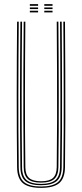

<svg xmlns="http://www.w3.org/2000/svg" viewBox="-20 -905 398 930"><path d="M178.8 5Q117.5 5 90.5 -18.2Q63.5 -41.5 62.8 -95Q61.8 -181.8 61.4 -269.2Q61 -356.8 61 -444.9Q61 -533 61.5 -621.8Q62 -710.5 62.8 -800H70.8Q70 -711.2 69.5 -623.5Q69 -535.8 68.9 -448.2Q68.8 -360.8 69.2 -272.8Q69.8 -184.8 70.8 -95Q71.5 -43.8 97.2 -22.6Q123 -1.5 178.8 -1.5Q234.8 -1.5 260.4 -22.6Q286 -43.8 286.8 -95Q288 -182 288.4 -269.5Q288.8 -357 288.6 -445.1Q288.5 -533.2 288 -622Q287.5 -710.8 286.8 -800H294.8Q295.8 -680.8 296.2 -564.1Q296.8 -447.5 296.5 -331Q296.2 -214.5 294.8 -95Q294 -41.5 267 -18.2Q240 5 178.8 5ZM178.8 -7.8Q127.8 -7.8 103.5 -27.4Q79.2 -47 78.8 -95.2Q77.8 -182.2 77.2 -269.8Q76.8 -357.2 76.9 -445.1Q77 -533 77.5 -621.8Q78 -710.5 78.8 -800H86.8Q86 -711 85.5 -623.2Q85 -535.5 84.9 -448.1Q84.8 -360.8 85.2 -272.8Q85.8 -184.8 86.8 -95.2Q87.2 -51.2 109.1 -32.8Q131 -14.2 178.8 -14.2Q226.5 -14.2 248.4 -32.8Q270.2 -51.2 270.8 -95.2Q272 -182.5 272.4 -270Q272.8 -357.5 272.6 -445.4Q272.5 -533.2 272 -621.9Q271.5 -710.5 270.8 -800H278.8Q279.5 -711 280 -623.2Q280.5 -535.5 280.6 -448.1Q280.8 -360.8 280.4 -272.8Q280 -184.8 278.8 -95.2Q278.2 -47 254 -27.4Q229.8 -7.8 178.8 -7.8ZM178.8 -20.5Q134.2 -20.5 114.8 -38Q95.2 -55.5 94.8 -95.5Q93.2 -212.2 93 -328.8Q92.8 -445.2 93.2 -562.9Q93.8 -680.5 94.8 -800H102.8Q102 -711.2 101.5 -622.9Q101 -534.5 100.9 -446.5Q100.8 -358.5 101.2 -270.8Q101.8 -183 102.8 -95.5Q103.2 -58.8 121 -42.9Q138.8 -27 178.8 -27Q219 -27 236.6 -42.9Q254.2 -58.8 254.8 -95.5Q256.2 -212.5 256.5 -329Q256.8 -445.5 256.2 -563Q255.8 -680.5 254.8 -800H262.8Q263.5 -711.2 264 -622.8Q264.5 -534.2 264.6 -446.2Q264.8 -358.2 264.4 -270.5Q264 -182.8 262.8 -95.5Q262.2 -55.5 242.8 -38Q223.2 -20.5 178.8 -20.5ZM194.5 -877V-885H234.5V-877ZM124.5 -845V-853H164.5V-845ZM124.5 -861V-869H164.5V-861ZM124.5 -877V-885H164.5V-877ZM194.5 -845V-853H234.5V-845ZM194.5 -861V-869H234.5V-861Z"/></svg>

Font: Big Shoulders Inline Text Thin
Style: Regular
Weight: 100
Designer: Patric King
Foundry: XO Type Co
Version: Version 2.002